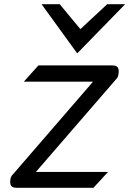

<svg xmlns="http://www.w3.org/2000/svg" viewBox="-20 -890 613 910"><path d="M346 -637 573 -870H488L361 -752L263 -870H177ZM29 -37C26 -12 33 0 59 0H423L492 -75H150L535 -520C540 -526 541 -534 542 -542C545 -567 539 -580 512 -580H162L93 -503H421L39 -61C33 -55 30 -47 29 -37Z"/></svg>

Font: Charger
Style: BdIt
Weight: 400
Designer: Jasper
Foundry: Cannot Into Space Fonts
Version: Version 0.98